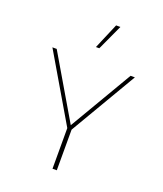

<svg xmlns="http://www.w3.org/2000/svg" viewBox="-170 -1068 998 1177"><g transform="rotate(20 329.0 -479.5)"><path d="M381 -959H409L332 -792H310ZM315 -265 60 -699H88L329 -289L570 -699H598L343 -265V0H315Z"/></g></svg>

Font: Prompt Thin
Style: Regular
Weight: 250
Designer: Katatrad Team
Foundry: CadsonDemak
Version: Version 1.001